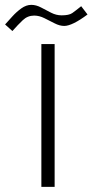

<svg xmlns="http://www.w3.org/2000/svg" viewBox="-79 -750 371 770"><path d="M58.1 -687.5Q31.7 -687.5 12.2 -668.9Q-7.3 -650.4 -29.3 -625.5L-58.6 -651.9Q-45.9 -666 -29.3 -684.3Q-12.7 -702.6 6.8 -716.6Q26.4 -730.5 46.4 -730.5Q65.9 -730.5 85.7 -720Q105.5 -709.5 126 -699Q146.5 -688.5 168 -688.5Q197.8 -688.5 210.7 -697.5Q223.6 -706.5 246.6 -725.1L272 -691.9Q210.4 -646 178.7 -646Q160.2 -646 139.9 -656.5Q119.6 -667 98.9 -677.2Q78.1 -687.5 58.1 -687.5ZM86.9 -573.2H140.1V-0.5H86.9Z"/></svg>

Font: Vazir Thin FD-WOL
Style: Thin-FD-WOL
Weight: 100
Designer: Saber Rastikerdar
Foundry: Saber Rastikerdar
Version: Version 30.1.0